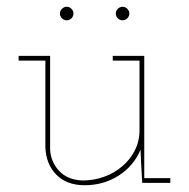

<svg xmlns="http://www.w3.org/2000/svg" viewBox="-20 -540 558 567"><path d="M395 -98 397 -53 400 0H483V-14H406V-375H313V-361H392V-155Q392 -123 378 -95.5Q364 -68 341 -49Q318 -29 287.5 -18Q257 -7 223 -7Q179 -9 154.5 -35.5Q130 -62 128 -98V-375H35V-361H114V-105Q116 -55 146.5 -24Q177 7 230 7Q286 7 330.5 -21.5Q375 -50 395 -98ZM362 -500Q362 -508 356 -514Q350 -520 342 -520Q334 -520 328 -514Q322 -508 322 -500Q322 -492 328 -486Q334 -480 342 -480Q350 -480 356 -486Q362 -492 362 -500ZM197 -500Q197 -508 191 -514Q185 -520 177 -520Q169 -520 163 -514Q157 -508 157 -500Q157 -492 163 -486Q169 -480 177 -480Q185 -480 191 -486Q197 -492 197 -500Z"/></svg>

Font: Josefin Slab Thin Thin
Style: Regular
Weight: 250
Version: Version 2.000